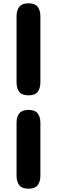

<svg xmlns="http://www.w3.org/2000/svg" viewBox="-20 -830 345 1160"><path d="M152 -254Q113 -254 96.5 -275Q80 -296 80 -332V-732Q80 -768 96.5 -789Q113 -810 152 -810Q191 -810 207.5 -789Q224 -768 224 -732V-332Q224 -296 207.5 -275Q191 -254 152 -254ZM152 310Q113 310 96.5 289Q80 268 80 232V-88Q80 -124 96.5 -145Q113 -166 152 -166Q191 -166 207.5 -145Q224 -124 224 -88V232Q224 268 207.5 289Q191 310 152 310Z"/></svg>

Font: Madimi One
Style: Regular
Weight: 400
Designer: Taurai Valerie Mtake, Mirko Velimirovic
Foundry: TaVaTake
Version: Version 1.000; ttfautohint (v1.8.4.7-5d5b)